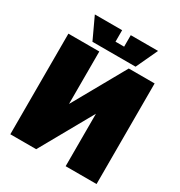

<svg xmlns="http://www.w3.org/2000/svg" viewBox="-202 -1018 1084 1157"><g transform="rotate(30 340.0 -440.0)"><path d="M640 0H425V-365L220 0H40V-700H255V-335L460 -700H640ZM370 -880H560L490 -730H190L120 -880H310V-800H370Z"/></g></svg>

Font: Tektur Black
Style: Regular
Weight: 900
Designer: Adam Jagosz
Foundry: Adam Jagosz
Version: Version 1.005;gftools[0.9.30]